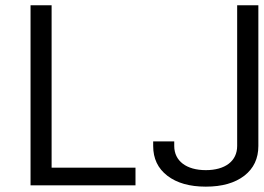

<svg xmlns="http://www.w3.org/2000/svg" viewBox="-20 -696 990 721"><path d="M752.9 4.9C814 4.9 861.8 -8.8 897.5 -36.1C932.6 -63.5 950.2 -100.6 950.2 -147.9V-676.3H870.6V-147.9C870.6 -90.8 825.2 -57.1 752.9 -57.1C680.2 -57.1 634.3 -91.3 634.3 -147.9V-165H555.2V-147.9C555.2 -100.6 572.8 -63.5 608.4 -36.1C644 -8.8 691.9 4.9 752.9 4.9ZM173.8 -66.4V-676.3H94.7V0H488.8V-66.4Z"/></svg>

Font: Estedad Regular
Style: Regular
Weight: 400
Designer: Amin Abedi
Version: Version 7.3